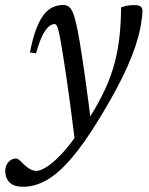

<svg xmlns="http://www.w3.org/2000/svg" viewBox="-86 -470 582 750"><path d="M55 -262 31 -265Q41.5 -320 55.2 -356Q69 -392 85.2 -412.8Q101.5 -433.5 120.8 -442Q140 -450.5 161.5 -450.5Q173 -450.5 181.2 -445Q189.5 -439.5 196.5 -425.5Q203.5 -411.5 209.5 -385.5Q216.5 -359.5 225.2 -307.2Q234 -255 246 -170.8Q258 -86.5 273 35.5L207 84.5Q197 3 188.8 -58Q180.5 -119 174 -164.2Q167.5 -209.5 162 -242.8Q156.5 -276 152.5 -301Q146.5 -334.5 142.5 -350.5Q138.5 -366.5 135.2 -371.2Q132 -376 126.5 -376Q116 -376 103.8 -365.5Q91.5 -355 79.2 -330.2Q67 -305.5 55 -262ZM229 32.5 248 13.5Q286 -44 312.2 -95.8Q338.5 -147.5 354.8 -199.8Q371 -252 378.8 -310.8Q386.5 -369.5 387 -441.5Q404 -447 416.8 -448.8Q429.5 -450.5 442 -450Q456 -450 463.5 -444.2Q471 -438.5 470.5 -426Q469 -395.5 462.5 -362.2Q456 -329 443.5 -291.2Q431 -253.5 411.8 -210Q392.5 -166.5 365.2 -116Q338 -65.5 302 -6.5Q242 92 191.2 150.5Q140.5 209 95.2 234.2Q50 259.5 5 259.5Q-32.5 259.5 -49 242.2Q-65.5 225 -65.5 198.5Q-65.5 176.5 -52.8 162.8Q-40 149 -22.5 149Q-18.5 149 -12.2 153.8Q-6 158.5 7.5 172.5Q21.5 185.5 33.2 191.5Q45 197.5 55.5 197.5Q74.5 197.5 103 177.5Q131.5 157.5 164.5 120.5Q197.5 83.5 229 32.5Z"/></svg>

Font: Newsreader 16pt 16pt
Style: Italic
Weight: 400
Italic angle: -17°
Version: Version 1.003